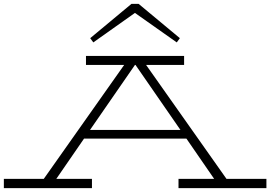

<svg xmlns="http://www.w3.org/2000/svg" viewBox="-27 -976 1402 996"><path d="M1355 -48V0H899V-48H1084L940 -257H409L265 -48H450V0H-7V-48H200L617 -639H419V-686H928V-639H731L1148 -48ZM909 -302 676 -639H673L440 -302ZM441 -778 655 -956H692L906 -778L890 -756L673 -909L457 -756Z"/></svg>

Font: BioRhyme Expanded Light
Style: Regular
Weight: 300
Width: 7
Designer: Aoife Mooney
Foundry: Aoife Mooney Type
Version: Version 1.001